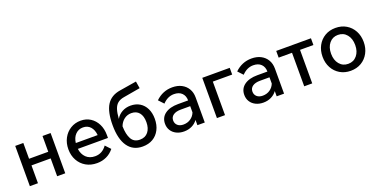

<svg xmlns="http://www.w3.org/2000/svg" viewBox="-21 -1466 4383 2228"><g transform="rotate(-20 2171.0 -352.0)"><path d="M79 0V-497H179V-302H416V-497H516V0H416V-220H179V0Z M1056 -146 1115 -83Q1076 -34 1022.5 -9Q969 16 906 16Q828 16 769.5 -18Q711 -52 678 -112Q645 -172 645 -248Q645 -324 677 -384Q709 -444 765 -478.5Q821 -513 891 -513Q959 -513 1011 -479.5Q1063 -446 1092.5 -387Q1122 -328 1122 -252V-216H750Q759 -148 801 -107.5Q843 -67 911 -67Q1001 -67 1056 -146ZM890 -430Q834 -430 796.5 -391.5Q759 -353 751 -288H1021Q1015 -354 980.5 -392Q946 -430 890 -430Z M1469 16Q1350 16 1286.5 -74.5Q1223 -165 1223 -336Q1223 -500 1275.5 -584Q1328 -668 1443 -686L1651 -720L1665 -633L1458 -597Q1410 -589 1380.5 -565.5Q1351 -542 1336 -497.5Q1321 -453 1316 -380Q1342 -426 1389 -452.5Q1436 -479 1495 -479Q1560 -479 1608 -449.5Q1656 -420 1682.5 -366Q1709 -312 1709 -240Q1709 -163 1679 -105Q1649 -47 1595.5 -15.5Q1542 16 1469 16ZM1466 -70Q1531 -70 1567.5 -115Q1604 -160 1604 -236Q1604 -312 1570 -353Q1536 -394 1474 -394Q1423 -394 1384.5 -364.5Q1346 -335 1327 -285Q1329 -184 1361 -127Q1393 -70 1466 -70Z M1980 16Q1927 16 1886 -4.5Q1845 -25 1822.5 -61Q1800 -97 1800 -143Q1800 -220 1859 -263.5Q1918 -307 2020 -307H2145Q2145 -364 2110.5 -398Q2076 -432 2014 -432Q1936 -432 1874 -366L1816 -428Q1904 -513 2022 -513Q2088 -513 2136.5 -487.5Q2185 -462 2212 -416.5Q2239 -371 2239 -310V0H2148V-65Q2121 -27 2077.5 -5.5Q2034 16 1980 16ZM2000 -62Q2051 -62 2089.5 -88.5Q2128 -115 2145 -159V-236H2029Q1969 -236 1935.5 -212.5Q1902 -189 1902 -147Q1902 -109 1928.5 -85.5Q1955 -62 2000 -62Z M2389 0V-497H2728V-414H2489V0Z M2959 16Q2906 16 2865 -4.5Q2824 -25 2801.5 -61Q2779 -97 2779 -143Q2779 -220 2838 -263.5Q2897 -307 2999 -307H3124Q3124 -364 3089.5 -398Q3055 -432 2993 -432Q2915 -432 2853 -366L2795 -428Q2883 -513 3001 -513Q3067 -513 3115.5 -487.5Q3164 -462 3191 -416.5Q3218 -371 3218 -310V0H3127V-65Q3100 -27 3056.5 -5.5Q3013 16 2959 16ZM2979 -62Q3030 -62 3068.5 -88.5Q3107 -115 3124 -159V-236H3008Q2948 -236 2914.5 -212.5Q2881 -189 2881 -147Q2881 -109 2907.5 -85.5Q2934 -62 2979 -62Z M3467 0V-414H3302V-497H3731V-414H3566V0Z M4038 16Q3964 16 3906.5 -18Q3849 -52 3816.5 -112Q3784 -172 3784 -248Q3784 -325 3816.5 -385Q3849 -445 3906 -479Q3963 -513 4037 -513Q4112 -513 4169.5 -479Q4227 -445 4259.5 -385Q4292 -325 4292 -248Q4292 -172 4259.5 -112Q4227 -52 4170 -18Q4113 16 4038 16ZM4038 -70Q4105 -70 4146 -119.5Q4187 -169 4187 -248Q4187 -328 4146 -377.5Q4105 -427 4037 -427Q3971 -427 3930 -377.5Q3889 -328 3889 -248Q3889 -169 3930 -119.5Q3971 -70 4038 -70Z"/></g></svg>

Font: Wix Madefor Text Medium
Style: Regular
Weight: 500
Designer: Dalton Maag Ltd
Foundry: Dalton Maag Ltd
Version: Version 3.100